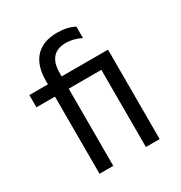

<svg xmlns="http://www.w3.org/2000/svg" viewBox="-175 -877 949 1004"><g transform="rotate(-30 300.0 -375.0)"><path d="M136 0V-466H24V-540H136V-560Q136 -653 181 -701.5Q226 -750 312 -750Q373 -750 416 -727V-658Q370 -681 325 -681Q219 -681 219 -560V-540H499V0H416V-466H219V0Z"/></g></svg>

Font: CommitMono
Style: 450Regular
Weight: 450
Designer: Eigil Nikolajsen
Foundry: Eigil Nikolajsen
Version: Version 1.002